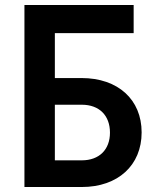

<svg xmlns="http://www.w3.org/2000/svg" viewBox="-20 -750 640 770"><path d="M308 0C453 0 548 -87 548 -219C548 -351 453 -437 307 -437H200V-617H516V-730H78V0ZM200 -330H308C378 -330 421 -287 421 -218C421 -150 378 -107 308 -107H200Z"/></svg>

Font: Tekne LDO
Style: Bold
Weight: 700
Monospace: yes
Designer: Alessio Laiso, Mario Rullo, Paolo Rosset
Foundry: Alessio Laiso
Version: Version 1.000;hotconv 1.0.109;makeotfexe 2.5.65596